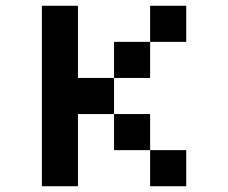

<svg xmlns="http://www.w3.org/2000/svg" viewBox="-20 -645 790 665"><path d="M125 0V-625H250V-375H375V-250H500V-125H625V0H500V-125H375V-250H250V0ZM500 -500V-625H625V-500ZM375 -375V-500H500V-375Z"/></svg>

Font: Silkscreen
Style: Regular
Weight: 400
Designer: Jason Kottke
Foundry: Jason Kottke
Version: Version 1.001; ttfautohint (v1.8.4.7-5d5b)